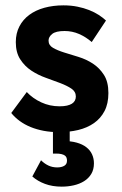

<svg xmlns="http://www.w3.org/2000/svg" viewBox="-20 -485 454 717"><path d="M199.7 8.5Q238.5 8.5 272.3 0.4Q306 -7.8 331 -25.3Q356 -42.8 370.4 -70.4Q384.8 -98 384.8 -137.5Q384.8 -179.5 368.1 -205.4Q351.5 -231.3 326.9 -247.4Q302.3 -263.5 273 -272.5Q243.8 -281.5 219.1 -289.1Q194.5 -296.8 177.9 -306.4Q161.3 -316 161.3 -333.5Q161.3 -347.2 174.9 -358.2Q188.5 -369.2 221.3 -369.2Q249.7 -369.2 275.5 -358Q301.2 -346.7 322.5 -328L375.8 -408.3Q364.5 -419 348.6 -429.3Q332.8 -439.5 312.9 -447.4Q293 -455.3 269.1 -460.1Q245.2 -465 217 -465Q178.5 -465 145.7 -456Q113 -447 89.4 -429.5Q65.7 -412 52.4 -386.3Q39 -360.5 39 -327.8Q39 -289 55.6 -263.4Q72.2 -237.7 97.2 -221.2Q122.2 -204.7 151.1 -194.5Q180 -184.2 205 -174.7Q230 -165.2 246.6 -154.1Q263.2 -143 263.2 -124.5Q263.2 -116 259.5 -109.1Q255.7 -102.3 248.6 -97.8Q241.5 -93.3 230 -90.6Q218.5 -88 202.5 -88Q165.8 -88 134 -102.8Q102.3 -117.5 80 -141.3L22 -63Q36 -46 54 -32.9Q72 -19.8 94.4 -10.6Q116.7 -1.5 143.1 3.5Q169.5 8.5 199.7 8.5ZM210.5 212Q234 212 255.6 207Q277.3 202 294 191.6Q310.8 181.2 320.8 164.6Q330.8 148 330.8 125Q330.8 107 323.8 91.5Q316.8 76 302.5 64.9Q288.3 53.7 266.3 47.6Q244.3 41.5 214.3 41.5L240.3 85.3V-10H177.7V88.5H189.5Q201.5 88.5 209.6 90.5Q217.7 92.5 222.4 96Q227 99.5 228.6 104.5Q230.2 109.5 230.2 115Q230.2 128.2 219.9 134.2Q209.5 140.2 193.7 140.2Q175.5 140.2 160.6 133.1Q145.7 126 133.2 113.5L100.7 174Q120.5 191.5 148 201.7Q175.5 212 210.5 212Z"/></svg>

Font: Tilda Sans VF
Style: Regular
Weight: 400
Designer: ParaType Ltd
Foundry: ParaType Ltd
Version: Version 1.010